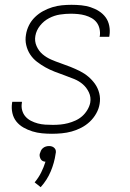

<svg xmlns="http://www.w3.org/2000/svg" viewBox="-20 -548 540 798"><path d="M196 8Q175 8 154.5 6Q134 4 114.5 -2Q95 -8 77.5 -18Q60 -28 48 -43Q36 -58 31.5 -78Q27 -98 30 -119L31 -125H71V-121Q68 -105 72 -90Q76 -75 85.5 -64Q95 -53 108.5 -46Q122 -39 137 -35Q152 -31 168 -30Q184 -29 200 -29Q216 -29 231.5 -30.5Q247 -32 262.5 -36Q278 -40 293.5 -47Q309 -54 321.5 -65Q334 -76 343 -91Q352 -106 355 -121Q359 -144 349.5 -164Q340 -184 324.5 -197.5Q309 -211 288.5 -219.5Q268 -228 248 -235Q228 -242 207.5 -250Q187 -258 169 -268Q151 -278 134 -291Q117 -304 105.5 -321.5Q94 -339 89 -360.5Q84 -382 88 -404Q91 -424 100.5 -443Q110 -462 125.5 -477Q141 -492 159.5 -502Q178 -512 197.5 -518Q217 -524 237 -526Q257 -528 277 -528Q298 -528 318 -526Q338 -524 356.5 -518Q375 -512 391.5 -501.5Q408 -491 419 -476Q430 -461 434 -441Q438 -421 435 -401L434 -395H394L395 -399Q397 -414 393.5 -429Q390 -444 381.5 -455Q373 -466 360.5 -473Q348 -480 334 -484Q320 -488 304.5 -489.5Q289 -491 274 -491Q252 -491 229 -487.5Q206 -484 184 -472.5Q162 -461 146.5 -441.5Q131 -422 127 -399Q123 -377 132 -356.5Q141 -336 157 -322.5Q173 -309 192.5 -300.5Q212 -292 232.5 -285Q253 -278 273 -270Q293 -262 312 -252.5Q331 -243 347 -229.5Q363 -216 375 -199Q387 -182 392.5 -160.5Q398 -139 394 -116Q391 -96 380 -76.5Q369 -57 353 -42Q337 -27 317.5 -17Q298 -7 278 -1.5Q258 4 237 6Q216 8 196 8ZM149 230 124 210Q140 191 151 169Q162 147 169 124Q163 124 158 121.5Q153 119 150 114.5Q147 110 145.5 104Q144 98 145 92Q147 85 150 78.5Q153 72 158.5 67.5Q164 63 170.5 61Q177 59 184 59Q191 59 196.5 61Q202 63 206.5 67.5Q211 72 212 78.5Q213 85 211 92Q206 128 191 164Q176 200 149 230Z"/></svg>

Font: Iosevka Term Curly XLt Obl
Style: Regular
Weight: 200
Italic angle: -9°
Designer: Belleve Invis
Foundry: Belleve Invis
Version: Version 32.3.0